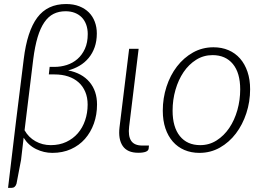

<svg xmlns="http://www.w3.org/2000/svg" viewBox="-20 -734 1282 930"><path d="M95 -448Q111.5 -583 160.5 -648.8Q209.5 -714.5 300 -714.5Q336.5 -714.5 364.2 -703.5Q392 -692.5 410.8 -673.5Q429.5 -654.5 439.2 -628.5Q449 -602.5 449 -572Q449 -535 438.5 -505.2Q428 -475.5 409.2 -453Q390.5 -430.5 365 -415.5Q339.5 -400.5 310 -393Q377 -380 413.5 -336.8Q450 -293.5 450 -228Q450 -178.5 434.8 -135.8Q419.5 -93 391.5 -61.2Q363.5 -29.5 323.5 -11.5Q283.5 6.5 233.5 6.5Q192.5 6.5 155 -11.8Q117.5 -30 94.5 -67L82 40.5L60 155.5Q54 176 35.5 176H19L57.5 -146ZM99 -103Q118.5 -68.5 152 -49.8Q185.5 -31 226 -31Q268 -31 301 -46.5Q334 -62 357 -88.5Q380 -115 392.2 -151Q404.5 -187 404.5 -227.5Q404.5 -262 393 -289.2Q381.5 -316.5 360.5 -335.2Q339.5 -354 310 -363.8Q280.5 -373.5 244 -373.5H216.5L220.5 -410H243.5Q274.5 -410 303.5 -419.2Q332.5 -428.5 355 -448Q377.5 -467.5 391.2 -497.5Q405 -527.5 405 -569Q405 -593.5 397.8 -614Q390.5 -634.5 376.8 -649Q363 -663.5 343 -671.5Q323 -679.5 297.5 -679.5Q265 -679.5 239.5 -666.8Q214 -654 194.8 -626Q175.5 -598 162.2 -553.8Q149 -509.5 141 -447L104 -144.5Z M605.5 -497.5H651.5L605.5 -120.5Q600 -75.5 615.2 -52.2Q630.5 -29 669.5 -29H701.5L700 -14Q697.5 6 649.5 6Q597 6 574.5 -26.8Q552 -59.5 559 -118Z M950 -31Q993.5 -31 1029.2 -53.8Q1065 -76.5 1090.5 -114.2Q1116 -152 1129.8 -200.8Q1143.5 -249.5 1143.5 -301Q1143.5 -381 1108 -424Q1072.5 -467 1009.5 -467Q966 -467 930.2 -444.5Q894.5 -422 869.2 -384.8Q844 -347.5 830 -299Q816 -250.5 816 -198Q816 -118.5 851.2 -74.8Q886.5 -31 950 -31ZM946 6.5Q906 6.5 873.2 -7.5Q840.5 -21.5 817.2 -48Q794 -74.5 781.2 -112.2Q768.5 -150 768.5 -198Q768.5 -258.5 786.5 -314Q804.5 -369.5 837.2 -412Q870 -454.5 915 -479.8Q960 -505 1014 -505Q1054 -505 1086.8 -491Q1119.5 -477 1142.8 -450.5Q1166 -424 1178.8 -386.2Q1191.5 -348.5 1191.5 -301.5Q1191.5 -241 1173.2 -185.5Q1155 -130 1122.5 -87.2Q1090 -44.5 1045 -19Q1000 6.5 946 6.5Z"/></svg>

Font: Lato Light
Style: Italic
Weight: 300
Italic angle: -7°
Designer: Lukasz Dziedzic
Foundry: tyPoland Lukasz Dziedzic
Version: Version 2.007; 2014-02-27